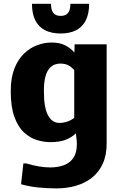

<svg xmlns="http://www.w3.org/2000/svg" viewBox="-20 -768 655 1038"><path d="M285.6 250.5Q233.4 250.5 185.3 245.4Q137.2 240.2 93.8 228L106.4 115.2H120.6Q154.3 125.5 188 131.3Q221.7 137.2 251.5 137.2Q293 137.2 325.7 125Q358.4 112.8 377 85.2Q395.5 57.6 395.5 11.2Q395.5 3.9 394.8 -7.1Q394 -18.1 390.1 -47.4Q371.1 -27.3 337.6 -13.4Q304.2 0.5 251.5 0.5Q218.3 0.5 180.9 -10.5Q143.6 -21.5 111.1 -50.8Q78.6 -80.1 58.3 -134.5Q38.1 -189 38.1 -275.4Q38.1 -346.7 57.6 -396.7Q77.1 -446.8 109.6 -478Q142.1 -509.3 181.2 -523.7Q220.2 -538.1 258.3 -538.1Q304.7 -538.1 334.7 -521.7Q364.7 -505.4 382.3 -483.9L383.3 -528.3H556.6V7.3Q556.6 71.8 535.2 117.9Q513.7 164.1 476.1 193.4Q438.5 222.7 389.4 236.6Q340.3 250.5 285.6 250.5ZM300.8 -103.5Q312 -103.5 323.2 -105.5Q334.5 -107.4 345 -111.1Q355.5 -114.7 364.7 -119.9Q374 -125 381.3 -130.9V-389.6Q373.5 -397.9 365.7 -404.3Q357.9 -410.6 348.9 -415.3Q339.8 -419.9 329.3 -422.1Q318.8 -424.3 305.2 -424.3Q291.5 -424.3 276.4 -419.2Q261.2 -414.1 247.6 -398.9Q233.9 -383.8 225.6 -354Q217.3 -324.2 217.3 -274.9Q217.3 -229 223.1 -196.3Q229 -163.6 240.2 -143.3Q251.5 -123 266.8 -113.3Q282.2 -103.5 300.8 -103.5ZM308.1 -586.9Q259.3 -586.9 224.4 -604.2Q189.5 -621.6 171.1 -657.5Q152.8 -693.4 152.8 -747.6H255.9Q255.9 -723.1 262.2 -708.7Q268.6 -694.3 280.3 -688.2Q292 -682.1 308.1 -682.1Q324.2 -682.1 335.9 -688.2Q347.7 -694.3 354 -708.7Q360.4 -723.1 360.4 -747.6H461.9Q461.9 -693.4 443.6 -657.5Q425.3 -621.6 390.9 -604.2Q356.4 -586.9 308.1 -586.9Z"/></svg>

Font: Comme ExtraBold
Style: Regular
Weight: 800
Version: Version 1.000;gftools[0.9.27]